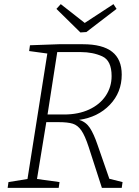

<svg xmlns="http://www.w3.org/2000/svg" viewBox="-20 -909 672 929"><path d="M509 -44 573 -28 569 0H473L409 -198Q391 -253 373.5 -278Q356 -303 332 -310.5Q308 -318 264 -318H204L159 -43L268 -28L264 0H17L21 -28L113 -43L209 -650L121 -662L125 -690L265 -695H381Q476 -695 522.5 -658.5Q569 -622 569 -548Q569 -462 511.5 -402Q454 -342 363 -329Q396 -319 415 -290Q434 -261 452 -208ZM210 -355H290Q359 -355 411 -379Q463 -403 491.5 -445.5Q520 -488 520 -541Q520 -616 474.5 -636.5Q429 -657 371 -657H257ZM390 -798 529 -889 544 -866 398 -754 369 -752 253 -866 274 -889Z"/></svg>

Font: Bitter Pro Light
Style: Italic
Weight: 300
Italic angle: -9°
Designer: Sol Matas, and Bitter project Authors
Foundry: Sol Matas
Version: Version 1.010